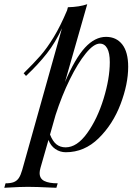

<svg xmlns="http://www.w3.org/2000/svg" viewBox="-89 -701 660 902"><path d="M513.2 -387.2Q513.2 -306.2 477.3 -211.7Q441.4 -117.2 374.5 -51.5Q307.6 14.2 220.2 14.2Q192.9 14.2 170.9 -1Q148.9 -16.1 138.7 -43.5L101.1 87.9Q97.2 102.1 97.2 111.8Q97.2 138.2 119.1 149.2Q141.1 160.2 182.1 160.2L175.8 181.2L150.4 180.2Q83 176.8 42 176.8Q5.4 176.8 -50.3 180.2Q-64.9 181.2 -68.8 181.2L-63 160.2Q-38.6 160.2 -24.2 154.5Q-9.8 148.9 -0.7 135.5Q8.3 122.1 15.1 98.1L202.1 -568.4Q171.9 -502 131.3 -450.2Q90.8 -398.4 33.2 -344.2L22 -356.9Q69.3 -403.3 100.6 -439Q131.8 -474.6 163.3 -526.4Q194.8 -578.1 226.1 -652.3L230 -667Q284.7 -668.5 320.8 -681.2L216.3 -315.4Q263.7 -426.8 310.3 -477.3Q356.9 -527.8 409.2 -527.8Q457.5 -527.8 485.4 -492.2Q513.2 -456.5 513.2 -387.2ZM426.8 -409.2Q426.8 -452.1 414.6 -474.1Q402.3 -496.1 379.9 -496.1Q351.6 -496.1 314.2 -450.4Q276.9 -404.8 239 -327.9Q201.2 -251 171.9 -160.2L146 -68.8Q158.7 -36.6 176.5 -22.7Q194.3 -8.8 219.2 -8.8Q272.5 -8.8 320.3 -75.2Q368.2 -141.6 397.5 -236.8Q426.8 -332 426.8 -409.2Z"/></svg>

Font: TypoPRO Playfair Display
Style: Italic
Weight: 400
Italic angle: -14°
Designer: Claus Eggers Sørensen
Foundry: Claus Eggers Sørensen
Version: Version 1.004;PS 001.004;hotconv 1.0.70;makeotf.lib2.5.58329